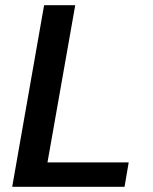

<svg xmlns="http://www.w3.org/2000/svg" viewBox="-20 -720 590 740"><path d="M27 0 150 -700H270L163 -94H476L460 0Z"/></svg>

Font: DM Sans SemiBold
Style: Italic
Weight: 600
Italic angle: -10°
Designer: Colophon Foundry, Jonny Pinhorn
Foundry: Colophon Foundry
Version: Version 4.004;gftools[0.9.30]